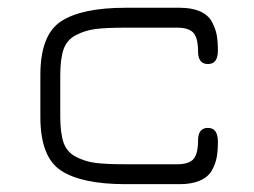

<svg xmlns="http://www.w3.org/2000/svg" viewBox="-20 -470 649 490"><path d="M438.5 0H300.8Q188.5 0 135.7 -34.7Q83 -69.3 83 -171.9V-278.3Q83 -380.9 135.7 -415.5Q188.5 -450.2 300.8 -450.2H438.5Q469.7 -450.2 490.7 -440.9Q511.7 -431.6 521 -414.1Q530.3 -396.5 533.2 -379.9Q536.1 -363.3 536.1 -340.8Q536.1 -306.6 510.7 -306.6Q485.4 -306.6 485.4 -338.9Q485.4 -373 473.6 -386.2Q461.9 -399.4 431.6 -399.4H300.8Q251 -399.4 224.1 -396Q197.3 -392.6 173.8 -380.4Q150.4 -368.2 142.1 -343.8Q133.8 -319.3 133.8 -277.3V-172.9Q133.8 -130.9 142.1 -106.4Q150.4 -82 173.8 -69.8Q197.3 -57.6 224.1 -54.2Q251 -50.8 300.8 -50.8H431.6Q462.9 -50.8 474.1 -64.5Q485.4 -78.1 485.4 -111.3Q485.4 -143.6 510.7 -143.6Q536.1 -143.6 536.1 -108.4Q536.1 -85.9 533.2 -69.3Q530.3 -52.7 521 -35.6Q511.7 -18.6 490.7 -9.3Q469.7 0 438.5 0Z"/></svg>

Font: Jura
Style: Book
Weight: 400
Version: Version 2.3